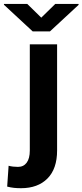

<svg xmlns="http://www.w3.org/2000/svg" viewBox="-80 -757 425 990"><path d="M73.7 -528.3H214.4V19Q214.4 113.3 164.8 163.3Q115.2 213.4 28.3 213.4Q9.3 213.4 -7.6 211.7Q-24.4 210 -43 205.1L-35.6 97.7Q-13.7 103.5 12.7 103.5Q41.5 103.5 57.6 81.8Q73.7 60.1 73.7 19ZM60.5 -736.8 132.8 -666 205.1 -736.8H325.2V-731.9L177.7 -595.2H88.4L-59.6 -732.4V-736.8Z"/></svg>

Font: Vazirmatn RD UI FD
Style: Bold
Weight: 700
Designer: Saber Rastikerdar
Foundry: Saber Rastikerdar
Version: Version 33.003